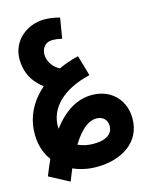

<svg xmlns="http://www.w3.org/2000/svg" viewBox="-145 -820 920 1193"><g transform="rotate(-15 315.0 -223.0)"><path d="M338 239C498 239 630 159 630 4C630 -106 555 -198 429 -201C331 -203 246 -152 170 -52C169 -56 169 -61 169 -66C169 -184 263 -282 441 -324L403 -456C360 -446 316 -431 275 -412C239 -429 204 -470 204 -520C204 -560 230 -594 272 -594C293 -594 311 -592 336 -586L358 -717C324 -726 290 -731 259 -731C146 -731 43 -648 47 -525C50 -420 106 -363 149 -331C70 -262 16 -169 18 -52C19 16 39 72 72 116C57 148 43 181 29 217L157 285C168 257 178 232 188 208C235 229 287 239 338 239ZM411 -53C455 -53 481 -26 481 14C481 58 446 95 357 95C323 95 288 89 257 74C312 -16 365 -53 411 -53Z"/></g></svg>

Font: Noto Sans Arabic UI ExtraCondensed Extra
Style: Regular
Weight: 800
Width: 3
Designer: Nadine Chahine - Monotype Design Team
Foundry: Monotype Imaging Inc.
Version: Version 1.900